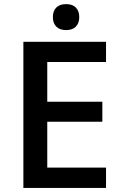

<svg xmlns="http://www.w3.org/2000/svg" viewBox="-20 -918 598 938"><path d="M94.2 0ZM498 0H94.2V-713.9H498V-615.2H210.9V-420.9H480V-323.2H210.9V-99.1H498ZM238.3 -834Q238.3 -864.7 255.1 -881.3Q272 -897.9 303.2 -897.9Q333.5 -897.9 350.3 -881.3Q367.2 -864.7 367.2 -834Q367.2 -804.7 350.3 -787.8Q333.5 -771 303.2 -771Q272 -771 255.1 -787.8Q238.3 -804.7 238.3 -834Z"/></svg>

Font: Open Sans Semibold
Style: Regular
Weight: 600
Foundry: Ascender Corporation
Version: Version 1.10; ttfautohint (v1.5.65-e2d9)